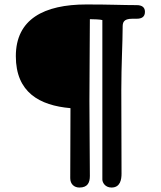

<svg xmlns="http://www.w3.org/2000/svg" viewBox="-20 -841 723 861"><path d="M381 -388C381 -510 383 -655 383 -755C396 -755 431 -754 439 -751V-36C439 -23 451 0 480 0C520 0 525 -37 525 -62C525 -221 524 -274 524 -437C524 -551 530 -653 530 -717C530 -738 531 -757 574 -757H593C615 -757 630 -765 630 -788C630 -808 617 -818 593 -818C527 -818 479 -821 368 -821C177 -821 51 -755 51 -589C51 -427 157 -368 296 -356C296 -201 295 -188 295 -42C295 -15 313 0 336 0C373 0 383 -22 383 -52C383 -195 381 -233 381 -388Z"/></svg>

Font: Life Savers
Style: ExtraBold
Weight: 800
Designer: Pablo Impallari, Rodrigo Fuenzalida, Brenda Gallo
Foundry: Pablo Impallari, Rodrigo Fuenzalida, Brenda Gallo
Version: Version 3.000